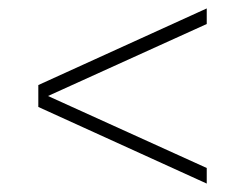

<svg xmlns="http://www.w3.org/2000/svg" viewBox="-20 -481 581 456"><path d="M471 -45 71 -227V-279L471 -461V-424L94 -253L471 -82Z"/></svg>

Font: Saira Thin Thin
Style: Regular
Weight: 250
Version: Version 1.101